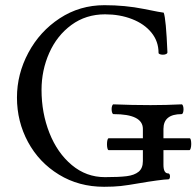

<svg xmlns="http://www.w3.org/2000/svg" viewBox="-20 -696 746 729"><path d="M700.2 -170.9Q703.1 -170.9 704.6 -164.6Q706.1 -158.2 706.1 -149.4Q706.1 -140.1 704.1 -133.1Q702.1 -126 699.2 -126H600.6V-70.3Q600.6 -37.6 618.7 -37.6Q622.1 -37.6 623.8 -34.2Q625.5 -30.8 625.5 -26.4Q625.5 -21.5 623.8 -18.3Q622.1 -15.1 619.1 -15.1Q607.9 -15.1 575.4 -10.7Q543 -6.3 512.7 -1Q465.3 7.3 438.5 10.3Q411.6 13.2 375 13.2Q279.3 13.2 203.9 -33Q128.4 -79.1 86.4 -156.7Q44.4 -234.4 44.4 -325.7Q44.4 -414.6 87.6 -495.6Q130.9 -576.7 206.8 -626.5Q282.7 -676.3 376.5 -676.3Q455.1 -676.3 525.9 -662.1Q595.7 -647.9 601.6 -647.9Q610.4 -625 615.7 -497.6Q615.7 -493.2 610.6 -490.7Q605.5 -488.3 598.6 -488.3Q591.8 -488.3 586.9 -490.2Q582 -492.2 582 -495.1Q582 -539.1 554.9 -572.3Q527.8 -605.5 481.4 -623.5Q435.1 -641.6 378.9 -641.6Q306.2 -641.6 251.2 -601.3Q196.3 -561 167 -495.1Q137.7 -429.2 137.7 -354.5Q137.7 -267.1 167.7 -191.2Q197.8 -115.2 252.7 -69.3Q307.6 -23.4 378.4 -23.4Q432.1 -23.4 461.2 -27.1Q490.2 -30.8 506.3 -43.9Q522.5 -57.1 522.5 -84.5V-126H392.6Q389.6 -126 387.9 -132.6Q386.2 -139.2 386.2 -148.4Q386.2 -157.7 387.9 -164.3Q389.6 -170.9 392.6 -170.9H522.5V-206.5Q522.5 -262.7 411.1 -262.7Q407.7 -262.7 405.8 -268.3Q403.8 -273.9 403.8 -281.7Q403.8 -289.1 405.8 -294.4Q407.7 -299.8 411.1 -299.8Q481.4 -296.9 551.8 -296.9Q610.8 -296.9 669.4 -299.8Q672.9 -299.8 674.8 -294.2Q676.8 -288.6 676.8 -280.8Q676.8 -273.4 674.8 -268.1Q672.9 -262.7 669.4 -262.7Q600.6 -262.7 600.6 -206.5V-170.9Z"/></svg>

Font: JuniusX
Style: Regular
Weight: 400
Designer: Peter S. Baker
Foundry: Briery Creek Software
Version: Version 1.004